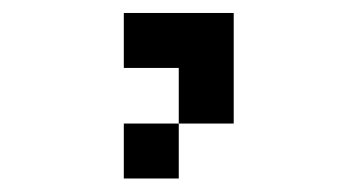

<svg xmlns="http://www.w3.org/2000/svg" viewBox="-20 -129 540 290"><path d="M167 -26.4V-109.4H333V57.6H250V140.6H167V57.6H250V-26.4Z"/></svg>

Font: KH Dot Kodenmachou 12
Style: Regular
Weight: 400
Designer: Original version for X68000 by Keitarou Hiraki (http://hp.vector.co.jp/authors/VA000874/) / TrueType conversion by Homem
Version: Version 1.00.20150527